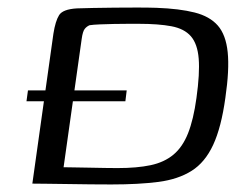

<svg xmlns="http://www.w3.org/2000/svg" viewBox="-20 -482 649 504"><path d="M272.3 2.2Q247.3 2.2 217.5 1.9Q187.6 1.5 158.2 1.1Q128.9 0.7 104.4 0.4Q79.9 0 64.9 0L120.2 -393.6Q125.4 -426.7 135.1 -442.2Q144.8 -457.8 181.9 -460Q198.6 -460.7 224.7 -461.1Q250.8 -461.5 281 -461.9Q311.1 -462.2 340 -462.2Q368.8 -462.2 390.3 -461.5Q451.2 -459.3 490.8 -449.2Q530.4 -439.2 551.7 -415Q573 -390.7 577.7 -344.9Q582.4 -299.2 571.6 -225.3Q560.9 -147.6 539.5 -101.6Q518.1 -55.6 482.9 -33.5Q447.7 -11.3 396 -4.5Q344.3 2.2 272.3 2.2ZM288.3 -40.8Q339.8 -40.8 375.5 -48.4Q411.2 -56 435.2 -76Q459.2 -95.9 473.6 -132.1Q488 -168.4 495.7 -224.8Q504.7 -289.3 501.6 -328Q498.5 -366.7 481.1 -386.8Q463.6 -406.8 429.9 -413.1Q396.2 -419.5 344.5 -419.5Q334 -419.5 316.3 -419.5Q298.7 -419.5 279 -419.1Q259.4 -418.7 242.1 -418Q224.8 -417.3 215.1 -415.8Q207.4 -412.5 202.3 -406Q197.2 -399.5 194.5 -380.3L146.9 -43Q154.2 -43 172.5 -42.6Q190.8 -42.3 213.2 -41.9Q235.5 -41.5 256.2 -41.1Q276.8 -40.8 288.3 -40.8ZM53.4 -244.7H312.6L309.1 -216.1H49.5Z"/></svg>

Font: Genos Thin
Style: Italic
Weight: 100
Italic angle: -8°
Designer: Robert E. Leuschke
Foundry: Robert E. Leuschke
Version: Version 1.010